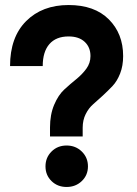

<svg xmlns="http://www.w3.org/2000/svg" viewBox="-20 -732 545 764"><path d="M179 -225Q179 -276 195.5 -315Q212 -354 236 -376Q260 -398 283.5 -417Q307 -436 323.5 -458.5Q340 -481 340 -509Q340 -544 317 -565.5Q294 -587 253 -587Q203 -587 176.5 -556.5Q150 -526 150 -469H20Q20 -584 84 -648Q148 -712 253 -712Q356 -712 413 -655Q470 -598 470 -509Q470 -470 458 -439.5Q446 -409 428 -390Q410 -371 389.5 -352Q369 -333 351 -317.5Q333 -302 321 -278Q309 -254 309 -224V-189H179ZM185 -11.5Q161 -35 161 -70Q161 -105 185 -129Q209 -153 245 -153Q281 -153 305.5 -129Q330 -105 330 -70Q330 -35 305.5 -11.5Q281 12 245 12Q209 12 185 -11.5Z"/></svg>

Font: ReCut ExtraBold
Style: Regular
Weight: 800
Designer: Giant Group (for alternate capitals set)
Version: Version 2.002;FEAKit 1.0